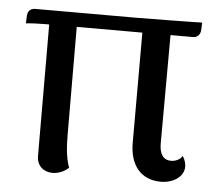

<svg xmlns="http://www.w3.org/2000/svg" viewBox="-43 -559 693 618"><g transform="rotate(5 303.0 -250.0)"><path d="M375 -509H47C33 -509 23 -501 22 -485L21 -460C34 -462 68 -463 81 -463H96L97 -38C97 -7 119 12 148 12C173 12 191 -1 200 -9C188 -41 186 -81 186 -120L185 -463H397V-107C397 -34 434 10 498 10C537 10 572 -12 572 -45C572 -55 569 -67 561 -79C554 -66 538 -60 525 -60C500 -60 487 -78 487 -113L488 -463H560C574 -463 584 -472 585 -488L586 -512C576 -511 385 -509 375 -509Z"/></g></svg>

Font: Arima Koshi Medium
Style: Regular
Weight: 500
Designer: Joana Correia and Natanael Gama
Foundry: NDISCOVER
Version: Version 1.019;PS 001.019;hotconv 1.0.88;makeotf.lib2.5.64775